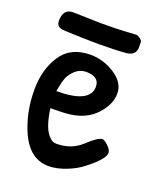

<svg xmlns="http://www.w3.org/2000/svg" viewBox="-117 -674 631 753"><g transform="rotate(20 199.0 -297.0)"><path d="M59 -596 176 -593Q246 -593 280.5 -595.5Q315 -598 321.5 -598Q328 -598 338 -591Q348 -584 348.5 -577Q349 -570 349 -556Q349 -521 310 -517Q261 -513 196.5 -513Q132 -513 51 -517Q18 -518 18 -545Q18 -596 59 -596ZM182 -463Q235 -463 283 -432Q331 -401 331 -355.5Q331 -310 292 -267.5Q253 -225 188 -216Q160 -212 104 -212Q115 -127 147 -100Q157 -89 174 -89Q236 -89 278 -128.5Q320 -168 338 -168Q346 -168 362 -153Q378 -138 378 -125Q378 -99 315 -50Q287 -27 247.5 -11.5Q208 4 174 4Q87 4 46 -108Q20 -177 20 -260Q20 -343 59 -403Q98 -463 182 -463ZM187 -394Q149 -394 122 -351Q112 -336 103 -283Q243 -283 243 -352Q243 -394 187 -394Z"/></g></svg>

Font: Patrick Hand
Style: Regular
Weight: 400
Designer: Patrick Wagesreiter
Foundry: Patrick Wagesreiter
Version: Version 1.003;PS 001.003;hotconv 1.0.70;makeotf.lib2.5.58329